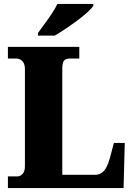

<svg xmlns="http://www.w3.org/2000/svg" viewBox="-20 -951 676 971"><path d="M20 0V-59H70Q82 -59 94 -71.5Q106 -84 106 -109V-602Q106 -629 93 -642Q80 -655 62 -655H20V-714H381V-655H335Q310 -655 302.5 -642.5Q295 -630 295 -604V-67H462Q487 -67 505 -86Q523 -105 536 -153L556 -228H611L605 0ZM172 -784Q186 -804 205 -829.5Q224 -855 242 -882Q260 -909 270 -931H452V-921Q443 -908 421 -888Q399 -868 370 -846.5Q341 -825 311 -805Q281 -785 257 -771H172Z"/></svg>

Font: Noto Serif Hebrew SemiCondensed Black
Style: Regular
Weight: 900
Width: 4
Designer: Monotype Design Team
Foundry: Monotype Imaging Inc.
Version: Version 2.004; ttfautohint (v1.8.4.7-5d5b)